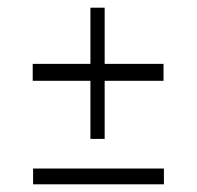

<svg xmlns="http://www.w3.org/2000/svg" viewBox="-20 -479 513 499"><path d="M66 -41H406V0H66ZM65 -313H215V-459H252V-313H405V-269H252V-118H215V-269H65Z"/></svg>

Font: Genos
Style: Regular
Weight: 400
Designer: Robert E. Leuschke
Foundry: Robert E. Leuschke
Version: Version 1.010